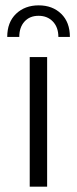

<svg xmlns="http://www.w3.org/2000/svg" viewBox="-20 -697 287 717"><path d="M91 -484H156V0H91ZM241 -559H198Q198 -595 177.5 -616.5Q157 -638 124 -638Q91 -638 71.5 -616.5Q52 -595 52 -559H7Q7 -614 40 -645.5Q73 -677 124.5 -677Q176 -677 208.5 -645.5Q241 -614 241 -559Z"/></svg>

Font: Montserrat Ace
Style: Regular
Weight: 400
Designer: Julieta Ulanovsky
Foundry: Julieta Ulanovsky
Version: Version 1